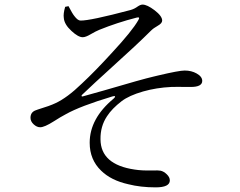

<svg xmlns="http://www.w3.org/2000/svg" viewBox="-20 -766 1040 833"><path d="M655.3 46.9Q589.8 46.9 536.1 33.2Q461.9 16.6 418.9 -25.4Q369.1 -73.2 369.1 -146.5Q369.1 -252 472.7 -337.9Q480.5 -344.7 479 -347.7Q477.5 -350.6 467.8 -347.7Q328.1 -305.7 265.6 -270.5Q243.2 -258.8 212.9 -239.3Q172.9 -213.9 154.3 -213.9Q139.6 -213.9 126 -226.6Q112.3 -239.3 112.3 -254.9Q112.3 -280.3 136.7 -288.1Q139.6 -289.1 144.5 -291Q196.3 -306.6 220.7 -318.4Q271.5 -341.8 335 -403.3Q392.6 -457 464.8 -536.1Q553.7 -631.8 580.1 -678.7Q589.8 -694.3 572.3 -689.5Q488.3 -668 411.1 -636.7Q394.5 -629.9 373 -617.2Q351.6 -604.5 338.9 -604.5Q319.3 -604.5 290 -631.8Q258.8 -660.2 256.8 -688.5Q253.9 -706.1 262.7 -736.3L277.3 -739.3L278.3 -737.3Q293.9 -707 302.7 -696.3Q317.4 -676.8 329.1 -676.8Q370.1 -675.8 546.9 -722.7Q563.5 -727.5 578.1 -738.3Q589.8 -746.1 598.6 -746.1Q618.2 -746.1 650.4 -721.7Q683.6 -696.3 683.6 -676.8Q683.6 -665 664.6 -654.3Q645.5 -643.6 634.8 -632.8Q574.2 -572.3 468.8 -477.5Q385.7 -402.3 335.9 -354.5Q333 -351.6 334 -349.1Q335 -346.7 338.9 -347.7Q367.2 -355.5 432.6 -374Q598.6 -422.9 645.5 -433.6Q652.3 -435.5 666 -438.5Q756.8 -460 781.2 -460Q810.5 -460 833 -447.3Q857.4 -433.6 857.4 -415Q857.4 -388.7 807.6 -388.7Q800.8 -388.7 787.1 -388.7Q751 -389.6 722.7 -388.7Q659.2 -385.7 600.6 -369.1Q540 -351.6 507.8 -327.1Q465.8 -294.9 444.3 -261.7Q415 -217.8 416 -161.1Q417 -51.8 564.5 -30.3Q594.7 -25.4 640.6 -26.4Q667 -27.3 676.8 -25.4Q690.4 -22.5 703.6 -9.8Q716.8 2.9 716.8 16.6Q716.8 46.9 655.3 46.9Z"/></svg>

Font: Bpmf Zihi Only R
Style: R
Weight: 400
Foundry: But Ko
Version: Version 1.320